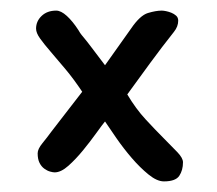

<svg xmlns="http://www.w3.org/2000/svg" viewBox="-20 -587 410 362"><path d="M325 -281Q325 -266 318 -255.5Q311 -245 289 -245Q276 -245 260 -258Q244 -271 228.5 -289Q213 -307 199.5 -326.5Q186 -346 178 -358Q173 -352 161.5 -336Q150 -320 136.5 -303.5Q123 -287 109 -274.5Q95 -262 83 -262Q80 -262 74.5 -263.5Q69 -265 63.5 -269Q58 -273 54.5 -280Q51 -287 51 -298Q51 -306 60 -317Q69 -328 77 -339Q95 -362 111 -383Q127 -404 135 -414Q119 -438 103.5 -456.5Q88 -475 75.5 -489.5Q63 -504 55.5 -514.5Q48 -525 48 -533Q48 -547 58.5 -557Q69 -567 86 -567Q95 -567 106 -557Q117 -547 128 -530Q129 -528 131 -525Q133 -522 138.5 -515.5Q144 -509 153 -497Q162 -485 178 -464L227 -533Q244 -558 259 -562.5Q274 -567 285 -567Q288 -567 293 -566Q298 -565 303 -563Q308 -561 312 -557.5Q316 -554 316 -548Q316 -537 308 -527Q285 -498 263 -468Q241 -438 220 -409Q236 -382 254.5 -362Q273 -342 288.5 -326.5Q304 -311 314.5 -300Q325 -289 325 -281Z"/></svg>

Font: Life Savers ExtraBold
Style: Regular
Weight: 800
Designer: Pablo Impallari, Rodrigo Fuenzalida, Brenda Gallo
Foundry: Pablo Impallari, Rodrigo Fuenzalida, Brenda Gallo
Version: Version 3.001; ttfautohint (v0.95) -l 8 -r 50 -G 200 -x 14 -